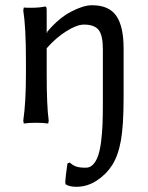

<svg xmlns="http://www.w3.org/2000/svg" viewBox="-20 -467 573 741"><path d="M304.2 -372.1Q276.9 -372.1 236.6 -346.9Q196.3 -321.8 160.2 -280.8V-180.2Q160.2 -58.1 168 -1L166 9.8Q147.5 6.8 119.1 6.8Q89.8 6.8 71.8 9.8L69.8 -1Q80.1 -72.3 80.1 -180.2V-233.9Q80.1 -362.3 69.8 -426.8L71.8 -438Q78.6 -437 97.2 -437Q133.8 -437 153.8 -441.9Q157.7 -441.9 158.9 -438.5Q160.2 -435.1 160.2 -424.8V-341.8L162.1 -338.9V-344.2Q206.5 -397 254.2 -421.9Q301.8 -446.8 335 -446.8Q400.4 -446.8 428.7 -406Q457 -365.2 457 -280.8V-88.9Q457 18.1 446.5 75.9Q436 133.8 413.1 169.9Q390.6 205.6 353.8 229.7Q316.9 253.9 274.9 253.9Q247.6 253.9 232.9 244.1L231.9 234.9Q232.4 219.2 240.2 164.1L249 160.2Q262.2 171.9 274.7 176Q287.1 180.2 312 180.2Q328.1 180.2 340.1 167Q352.1 153.8 359.1 132.6Q366.2 111.3 370.4 78.1Q374.5 44.9 375.7 12Q377 -21 377 -64.9V-276.9Q377 -331.5 360.4 -351.8Q343.8 -372.1 304.2 -372.1Z"/></svg>

Font: Linear Smooth Low Contrast
Style: Regular
Weight: 500
Designer: Philipp H. Poll, Flanker
Foundry: Philipp H. Poll, reworked by Flanker
Version: Version 1.010 | FøM Fix